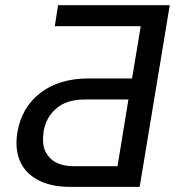

<svg xmlns="http://www.w3.org/2000/svg" viewBox="-20 -732 685 752"><path d="M527 0H255.7Q179 0 128.2 -27.3Q77.4 -54.7 57.5 -102.8Q37.6 -150.9 48.3 -214.5Q64.6 -311.1 138 -367.9Q211.3 -424.7 326.7 -424.7H497.2L531.2 -629.3H194.6L207.4 -711.6H644.9ZM440.3 -81 483 -342.3H312.5Q240.8 -342.3 200.3 -307.2Q159.8 -272 150.6 -215.9Q147.7 -194.2 148.8 -174.5Q149.9 -154.8 158.6 -137.8Q167.3 -120.7 181.1 -108.1Q195 -95.5 217.7 -88.2Q240.4 -81 269.9 -81Z"/></svg>

Font: Karasuma Gothic
Style: Italic
Weight: 400
Italic angle: -9.39999°
Designer: Rasmus Andersson / Ryoko Nishizuka
Foundry: Genbu
Version: Version 1.00